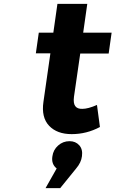

<svg xmlns="http://www.w3.org/2000/svg" viewBox="-20 -682 593 986"><path d="M164.1 -408.2 179.2 -514.2H253.9L274.9 -662.1H428.2L407.2 -514.2H553.2L538.1 -407.2H392.1L359.9 -185.1Q355.5 -151.9 366.5 -137Q377.4 -122.1 402.8 -123Q432.6 -123 478 -143.1L493.2 -29.8Q424.8 6.8 348.1 6.8Q272.9 6.8 232.2 -36.1Q191.4 -79.1 203.1 -159.2L238.8 -408.2ZM213.9 284.2 271 183.1Q242.7 160.6 249 121.1Q253.4 87.4 278.6 65.2Q303.7 43 336.9 43Q368.2 43 387 64Q405.8 85 400.9 120.1Q397 152.8 371.1 183.1L289.1 284.2Z"/></svg>

Font: Trueno SemiBold
Style: Italic
Weight: 600
Designer: Julieta Ulanovsky
Foundry: Julieta Ulanovsky
Version: Version 3.001b | FøM Fix